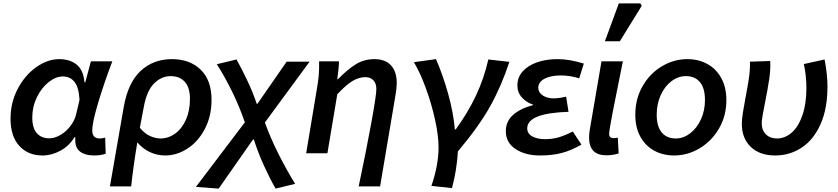

<svg xmlns="http://www.w3.org/2000/svg" viewBox="-20 -902 4932 1130"><path d="M42 -204Q42 -298 84 -378.5Q126 -459 193 -506.5Q260 -554 329 -554Q391 -554 431 -522Q471 -490 477 -418H482L515 -541H641Q592 -412 557.5 -296.5Q523 -181 523 -134Q523 -87 567 -87Q579 -87 599 -92L602 3Q572 13 534 13Q483 13 453 -8.5Q423 -30 423 -77V-95H419Q387 -43 335.5 -15Q284 13 230 13Q145 13 93.5 -43.5Q42 -100 42 -204ZM427 -225 448 -314Q444 -388 418.5 -420Q393 -452 350 -452Q308 -452 266 -418.5Q224 -385 197 -329.5Q170 -274 170 -211Q170 -148 197 -118Q224 -88 269 -88Q302 -88 335.5 -107.5Q369 -127 393.5 -159Q418 -191 427 -225Z M992 -554Q1097 -554 1161 -492Q1225 -430 1225 -314Q1225 -219 1186 -144Q1147 -69 1084 -28Q1021 13 952 13Q906 13 864 -6Q822 -25 788 -64Q763 88 752 195H627L708 -271Q733 -415 807.5 -484.5Q882 -554 992 -554ZM1098 -319Q1098 -387 1067.5 -420.5Q1037 -454 985 -454Q930 -454 887 -411Q844 -368 827 -276L803 -150Q832 -115 864 -101Q896 -87 925 -87Q971 -87 1011 -116Q1051 -145 1074.5 -198Q1098 -251 1098 -319Z M1133 198 1421 -182Q1390 -273 1346.5 -362Q1303 -451 1256 -524L1372 -552Q1402 -499 1435.5 -428Q1469 -357 1491 -291H1495L1667 -539H1802L1539 -181Q1572 -89 1620 6Q1668 101 1717 180L1602 208Q1569 151 1534 74Q1499 -3 1474 -81H1469L1267 208Z M2195 -378Q2195 -411 2177.5 -429.5Q2160 -448 2131 -448Q2092 -448 2054 -425Q2016 -402 1965 -347L1907 0H1782L1846 -385Q1853 -426 1856 -458.5Q1859 -491 1858 -541H1975Q1975 -508 1965 -435H1968Q2029 -497 2077 -525.5Q2125 -554 2184 -554Q2247 -554 2281 -517.5Q2315 -481 2315 -413Q2315 -384 2307 -338L2217 195H2091Q2134 -8 2164.5 -174.5Q2195 -341 2195 -378Z M2561 -35Q2561 -105 2540 -199.5Q2519 -294 2485.5 -385Q2452 -476 2416 -536L2546 -554Q2585 -465 2616.5 -354Q2648 -243 2657 -140H2662Q2734 -239 2781.5 -340Q2829 -441 2854 -552L2978 -538Q2930 -393 2864 -275Q2798 -157 2675 -11Q2668 103 2640 205L2519 192Q2561 70 2561 -35Z M2957 -130Q2957 -188 3000 -226Q3043 -264 3116 -283V-287Q3078 -299 3051.5 -328.5Q3025 -358 3025 -399Q3025 -447 3056.5 -482Q3088 -517 3141.5 -535.5Q3195 -554 3260 -554Q3299 -554 3335.5 -547.5Q3372 -541 3416 -528L3389 -441Q3334 -458 3282 -458Q3221 -458 3184.5 -438.5Q3148 -419 3148 -385Q3148 -358 3174 -340.5Q3200 -323 3238 -323Q3267 -323 3312 -333L3326 -244Q3083 -236 3083 -147Q3083 -116 3112 -99.5Q3141 -83 3189 -83Q3230 -83 3267 -93.5Q3304 -104 3351 -128L3402 -51Q3341 -16 3285.5 -1.5Q3230 13 3158 13Q3071 13 3014 -25Q2957 -63 2957 -130Z M3447 -92Q3447 -115 3451 -138L3520 -541H3646L3641 -517Q3610 -366 3587.5 -249.5Q3565 -133 3565 -114Q3565 -89 3592 -89Q3605 -89 3616 -92L3621 1Q3588 12 3549 12Q3447 12 3447 -92ZM3622 -882H3749L3757 -868L3628 -659H3540Z M3719 -227Q3719 -321 3762.5 -396Q3806 -471 3876.5 -512.5Q3947 -554 4025 -554Q4091 -554 4143 -525.5Q4195 -497 4225 -442.5Q4255 -388 4255 -313Q4255 -219 4211 -144.5Q4167 -70 4096.5 -28.5Q4026 13 3948 13Q3882 13 3830 -15.5Q3778 -44 3748.5 -98Q3719 -152 3719 -227ZM4129 -313Q4129 -383 4099.5 -418.5Q4070 -454 4017 -454Q3971 -454 3931.5 -424Q3892 -394 3868.5 -342Q3845 -290 3845 -227Q3845 -158 3874.5 -122.5Q3904 -87 3957 -87Q4002 -87 4041.5 -117Q4081 -147 4105 -199Q4129 -251 4129 -313Z M4346 -173Q4346 -198 4352 -237.5Q4358 -277 4366 -318Q4380 -390 4387.5 -441Q4395 -492 4394 -539L4513 -543Q4516 -495 4507 -435Q4498 -375 4481 -290Q4463 -202 4463 -178Q4463 -135 4488 -111Q4513 -87 4553 -87Q4600 -87 4639.5 -121.5Q4679 -156 4702.5 -223.5Q4726 -291 4726 -383Q4726 -458 4711 -525L4833 -552Q4850 -465 4850 -392Q4850 -262 4809 -170.5Q4768 -79 4698 -33Q4628 13 4542 13Q4451 13 4398.5 -37.5Q4346 -88 4346 -173Z"/></svg>

Font: Nebula Sans Semibold
Style: Regular
Weight: 600
Italic angle: -9°
Designer: Paul D. Hunt for Adobe (as Source Sans)
Foundry: Nebula Entertainment & Broadcasting LLC
Version: Version 1.010